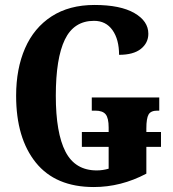

<svg xmlns="http://www.w3.org/2000/svg" viewBox="-20 -744 696 774"><path d="M45 -358Q45 -467 81 -549.5Q117 -632 188 -678Q259 -724 361 -724Q465 -724 521.5 -691.5Q578 -659 578 -608Q578 -571 548 -547Q518 -523 460 -523Q460 -585 433.5 -622.5Q407 -660 359 -660Q278 -660 241.5 -584.5Q205 -509 205 -358Q205 -208 244 -132.5Q283 -57 370 -57Q394 -57 418 -64V-152H310V-212H418V-230Q418 -268 406 -283Q394 -298 364 -298H350V-351H622V-298H614Q588 -298 579 -282.5Q570 -267 570 -226V-212H629V-152H570V-44Q468 10 358 10Q204 10 124.5 -88.5Q45 -187 45 -358Z"/></svg>

Font: Noto Serif CondExtraBold
Style: Regular
Weight: 800
Width: 3
Designer: Monotype Design Team
Foundry: Monotype Imaging Inc.
Version: Version 1.001